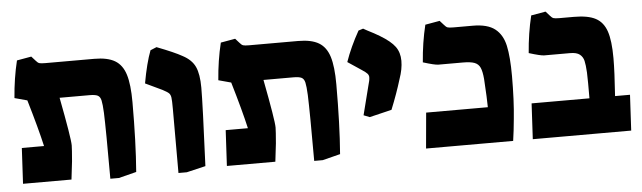

<svg xmlns="http://www.w3.org/2000/svg" viewBox="-42 -735 2996 896"><g transform="rotate(-5 1455.5 -287.5)"><path d="M440 -297Q438 -338 434 -355.5Q430 -373 418.5 -379Q407 -385 380 -385H240Q277 -193 277 -159Q277 -143 272 -85L262 0H35L44 -167H148Q129 -251 89 -386Q80 -388 30 -402Q37 -494 57 -576L125 -588L143 -568Q152 -557 159.5 -554.5Q167 -552 187 -552H417Q479 -552 513.5 -531.5Q548 -511 562.5 -464.5Q577 -418 577 -335Q577 -147 566 -9L483 12H443Q443 -220 440 -297Z M762 -287Q762 -327 760 -340.5Q758 -354 751 -361Q744 -368 721 -380L643 -417Q660 -512 682 -569L711 -581Q794 -549 829 -529Q871 -507 887 -472.5Q903 -438 903 -374Q903 -298 890 -8L801 13H762Z M1395 -297Q1393 -338 1389 -355.5Q1385 -373 1373.5 -379Q1362 -385 1335 -385H1195Q1232 -193 1232 -159Q1232 -143 1227 -85L1217 0H990L999 -167H1103Q1084 -251 1044 -386Q1035 -388 985 -402Q992 -494 1012 -576L1080 -588L1098 -568Q1107 -557 1114.5 -554.5Q1122 -552 1142 -552H1372Q1434 -552 1468.5 -531.5Q1503 -511 1517.5 -464.5Q1532 -418 1532 -335Q1532 -147 1521 -9L1438 12H1398Q1398 -220 1395 -297Z M1646 -180 1681 -318Q1688 -340 1688 -355Q1688 -364 1681.5 -371.5Q1675 -379 1655 -392L1592 -434Q1616 -503 1657 -576L1679 -583Q1691 -577 1697 -573Q1731 -556 1754 -542Q1804 -512 1824 -484.5Q1844 -457 1844 -418Q1844 -379 1828 -334Q1808 -268 1778 -194L1674 -169Z M1938 -167H2227Q2227 -204 2221 -300Q2218 -335 2210 -353Q2202 -371 2183.5 -378Q2165 -385 2129 -385H2014Q1998 -385 1943 -402Q1950 -494 1970 -576L2038 -588L2056 -568Q2065 -557 2072.5 -554.5Q2080 -552 2100 -552H2190Q2259 -552 2294 -524.5Q2329 -497 2340.5 -444.5Q2352 -392 2352 -302Q2352 -188 2343 -102Q2338 -47 2331 0H1923Z M2432 -167H2703V-237Q2703 -264 2702 -288Q2700 -324 2695.5 -343Q2691 -362 2676.5 -373.5Q2662 -385 2631 -385H2510Q2494 -385 2439 -402Q2446 -494 2466 -576L2534 -588L2552 -568Q2561 -557 2568.5 -554.5Q2576 -552 2596 -552H2664Q2730 -552 2765.5 -533Q2801 -514 2816 -470Q2831 -426 2831 -344Q2831 -281 2823 -167H2893L2884 0H2423Z"/></g></svg>

Font: Suez One
Style: Regular
Weight: 400
Version: Version 1.000